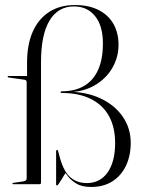

<svg xmlns="http://www.w3.org/2000/svg" viewBox="-20 -732 560 763"><path d="M499.5 -164.5Q499.5 -222.5 467.5 -268.8Q435.5 -315 378.2 -341.5Q321 -368 245.5 -367.5V-365.5Q307.5 -365.5 353.8 -391.5Q400 -417.5 425.5 -460.5Q451 -503.5 451 -554Q451 -601.5 430.8 -637Q410.5 -672.5 371.8 -692.2Q333 -712 277.5 -712Q218.5 -712 175.8 -684.8Q133 -657.5 110.2 -606.2Q87.5 -555 87.5 -482.5V-425L101 -430H14Q12.5 -430 11.5 -429.5Q10.5 -429 10.5 -427.5Q10.5 -426 11.5 -425.2Q12.5 -424.5 14.5 -424L78 -415Q82.5 -414 84.2 -411.5Q86 -409 86 -404.5V-22Q86 -18.5 83 -15.5Q80 -12.5 74 -11.5L34 -5.5Q29.5 -5.5 29.5 -2.5Q29.5 -1.5 30.2 -0.8Q31 0 32 0H136.5Q140 0 141.5 -1.5Q143 -3 143 -6.5V-485.5Q143 -594 176.8 -650.2Q210.5 -706.5 274 -706.5Q326.5 -706.5 357.8 -668Q389 -629.5 389 -558.5Q389 -499 370.8 -456.5Q352.5 -414 316.2 -391.8Q280 -369.5 226 -369Q223.5 -369 222 -368Q220.5 -367 220.5 -366Q220.5 -364.5 221.8 -363.5Q223 -362.5 226 -362.5Q293.5 -362.5 341 -338.8Q388.5 -315 413 -270.8Q437.5 -226.5 437.5 -163.5Q437.5 -89.5 407.8 -47Q378 -4.5 325 -4.5Q284 -4.5 256.8 -30Q229.5 -55.5 214 -120.5L210.5 -132.5Q210 -134.5 209.2 -135.2Q208.5 -136 207 -136Q205 -136 204 -134.5Q203 -133 203 -130.5V1.5Q203 3 204 4Q205 5 207.5 5Q209 5 214 -2.5Q219 -10 225 -19.5Q231 -29 235.2 -36.2Q239.5 -43.5 240.5 -43.5Q241.5 -43.5 251.2 -30Q261 -16.5 283 -2.8Q305 11 342.5 11Q391.5 11 426.8 -11.5Q462 -34 480.8 -73.8Q499.5 -113.5 499.5 -164.5Z"/></svg>

Font: Fraunces 120pt Light
Style: Regular
Weight: 300
Version: Version 1.000;[b76b70a41]